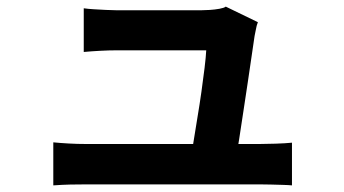

<svg xmlns="http://www.w3.org/2000/svg" viewBox="-20 -544 1040 580"><path d="M759 -477Q755 -467 753 -455Q751 -443 749 -435Q746 -414 740.5 -377Q735 -340 728.5 -295.5Q722 -251 715 -206Q708 -161 702.5 -124Q697 -87 693 -65H556Q560 -86 565 -118.5Q570 -151 576.5 -189.5Q583 -228 588.5 -267Q594 -306 598 -339Q602 -372 603 -392Q589 -392 560.5 -392Q532 -392 496.5 -392Q461 -392 426.5 -392Q392 -392 367 -392Q342 -392 333 -392Q309 -392 281.5 -390.5Q254 -389 233 -387V-519Q246 -517 264 -516Q282 -515 300.5 -514Q319 -513 332 -513Q347 -513 373 -513Q399 -513 430 -513Q461 -513 492 -513Q523 -513 548.5 -513Q574 -513 588 -513Q599 -513 614 -514Q629 -515 643 -517.5Q657 -520 662 -524ZM141 -114Q161 -112 187.5 -110.5Q214 -109 240 -109Q255 -109 295.5 -109Q336 -109 391.5 -109Q447 -109 506.5 -109Q566 -109 620.5 -109Q675 -109 714 -109Q753 -109 764 -109Q783 -109 813 -110Q843 -111 862 -113V16Q852 15 834.5 14.5Q817 14 798.5 13.5Q780 13 766 13Q754 13 714 13Q674 13 619 13Q564 13 503.5 13Q443 13 387.5 13Q332 13 292 13Q252 13 240 13Q214 13 192 13.5Q170 14 141 16Z"/></svg>

Font: Noto Sans KR
Style: Bold
Weight: 700
Designer: Ryoko NISHIZUKA  (kana, bopomofo & ideographs); Paul D. Hunt (Latin, Greek & Cyrillic); Sandoll Communications , Soo-you
Foundry: Adobe
Version: Version 2.004-H2;hotconv 1.0.118;makeotfexe 2.5.65603